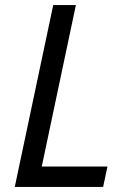

<svg xmlns="http://www.w3.org/2000/svg" viewBox="-20 -734 497 754"><path d="M38 0 189 -714H278L144 -80H402L385 0Z"/></svg>

Font: Noto Sans Display
Style: Italic
Weight: 400
Italic angle: -12°
Designer: Monotype Design Team
Foundry: Monotype Imaging Inc.
Version: Version 2.003